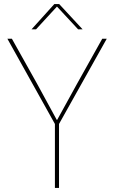

<svg xmlns="http://www.w3.org/2000/svg" viewBox="-20 -917 557 937"><path d="M248 -312 16 -728H38L160 -510L257 -332H259L357 -510L479 -728H501L268 -312V0H248ZM134 -774 245 -897H269L383 -774H361L258 -885L156 -774Z"/></svg>

Font: Murecho Thin
Style: Regular
Weight: 100
Designer: Neil Summerour
Foundry: Positype
Version: Version 1.010